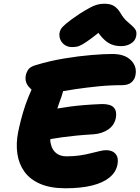

<svg xmlns="http://www.w3.org/2000/svg" viewBox="-20 -1001 751 1028"><path d="M330 7Q250 7 195.5 -16.5Q141 -40 111 -81.5Q81 -123 73 -177.5Q65 -232 77 -293Q83 -323 92.5 -360Q102 -397 116 -439Q130 -479 149 -521Q143 -526 139 -531Q111 -559 118 -597Q122 -616 132.5 -630Q143 -644 170 -652Q246 -675 324.5 -688Q403 -701 470.5 -706.5Q538 -712 581 -712Q648 -712 681.5 -678Q715 -644 705 -597Q701 -575 683.5 -560Q666 -545 634 -545Q568 -545 504.5 -538.5Q441 -532 386 -524Q349 -518 318 -513Q314 -500 309 -483Q298 -454 287 -420Q290 -420 294 -421Q322 -426 356 -430.5Q390 -435 432 -438.5Q474 -442 527 -444Q573 -444 590 -424.5Q607 -405 600 -368Q591 -328 557.5 -306.5Q524 -285 481 -282Q430 -279 389.5 -275Q349 -271 316 -266.5Q283 -262 254 -257Q251 -256 249 -255Q249 -240 253 -227Q260 -198 281 -181Q302 -164 336 -164Q376 -164 409 -169Q442 -174 468 -181L514 -192Q534 -197 548 -197Q582 -197 599 -176.5Q616 -156 609 -120Q601 -79 566 -50.5Q531 -22 472 -7.5Q413 7 330 7ZM365 -749Q345 -749 329.5 -758.5Q314 -768 305.5 -784Q297 -800 298 -820Q299 -832 305.5 -844Q312 -856 334.5 -875Q357 -894 406 -927Q438 -947 460 -959Q482 -971 500 -976Q518 -981 538 -981Q572 -981 591 -968.5Q610 -956 624 -933Q640 -905 657 -889.5Q674 -874 687 -863Q700 -852 706.5 -840Q713 -828 709 -807Q704 -782 681 -768Q658 -754 629 -754Q599 -754 575 -764Q551 -774 529 -798Q518 -809 507 -825Q486 -808 471 -797Q440 -774 421.5 -763.5Q403 -753 390.5 -751Q378 -749 365 -749Z"/></svg>

Font: Shantell Sans Light ExtraBold
Style: Italic
Weight: 800
Italic angle: -11°
Version: Version 1.008;[ac192a2d6]